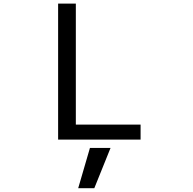

<svg xmlns="http://www.w3.org/2000/svg" viewBox="-20 -752 1040 1037"><path d="M577.1 46.9 489.3 264.6H402.3L465.8 46.9ZM389.6 -732.4V-79.1H739.3V2H293.9V-732.4Z"/></svg>

Font: GenEi Gothic M Regular
Style: Regular
Weight: 400
Designer: o_tamon (Modified); [Source Han Sans]
Ryoko NISHIZUKA  (kana & ideographs); Paul D. Hunt (Latin, Greek & Cyrillic); Wenl
Version: Version 1.1a;Original Version 1.004